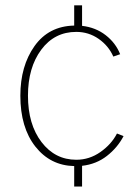

<svg xmlns="http://www.w3.org/2000/svg" viewBox="-20 -600 511 714"><path d="M55.7 -244.1Q55.7 -354.5 108.4 -428.7Q161.1 -502.9 255.9 -504.9V-580.1H285.2V-503.9Q335.9 -498 373 -469.2Q410.2 -440.4 426.8 -398.4L401.4 -389.6Q383.8 -429.7 346.7 -455.6Q309.6 -481.4 263.7 -481.4Q182.6 -481.4 133.3 -415Q84 -348.6 84 -244.1Q84 -137.7 134.3 -71.8Q184.6 -5.9 263.7 -5.9Q312.5 -5.9 353.5 -34.7Q394.5 -63.5 415 -103.5L439.5 -93.8Q417 -50.8 377.4 -20Q337.9 10.7 285.2 16.6V93.8H255.9V17.6Q167 15.6 111.3 -55.2Q55.7 -126 55.7 -244.1Z"/></svg>

Font: Gothic A1 Thin
Style: Regular
Weight: 250
Designer: HanYang I&C Co.,Ltd.
Foundry: HanYang I&C Co.,Ltd.
Version: Version 2.50